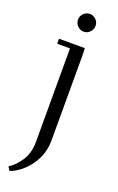

<svg xmlns="http://www.w3.org/2000/svg" viewBox="-175 -661 622 1009"><g transform="rotate(20 136.0 -157.0)"><path d="M12.2 282.2Q49.8 258.3 76.9 215.1Q104 171.9 104 111.8V-411.1H32.2V-439H176.8L178.2 -411.1V76.2Q178.2 154.3 133.8 216.6Q89.4 278.8 25.9 303.2ZM106.4 -533Q91.8 -547.9 91.8 -567.9Q91.8 -587.9 106.4 -602.5Q121.1 -617.2 141.1 -617.2Q161.1 -617.2 175.5 -602.5Q189.9 -587.9 189.9 -567.9Q189.9 -547.9 175.5 -533Q161.1 -518.1 141.1 -518.1Q121.1 -518.1 106.4 -533Z"/></g></svg>

Font: Dehuti
Style: Book
Weight: 400
Version: Version 1.2